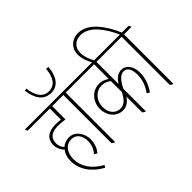

<svg xmlns="http://www.w3.org/2000/svg" viewBox="-210 -1221 1657 1657"><g transform="rotate(-45 618.5 -393.0)"><path d="M235 101 250 81C149 25 95 -54 95 -145C95 -226 139 -280 203 -280C261 -280 295 -233 295 -167C295 -123 281 -84 251 -50L277 -33C306 -70 322 -112 322 -162C322 -202 308 -239 285 -265C263 -291 236 -306 199 -306C166 -306 137 -294 114 -274C94 -296 85 -320 85 -349C85 -408 122 -443 205 -443C233 -443 262 -440 289 -436V-598H372V-603L362 -622H-19V-617L-9 -598H260V-462C240 -466 218 -467 200 -467C105 -467 58 -424 58 -354C58 -321 70 -288 99 -257C78 -230 66 -193 66 -150C66 -50 125 40 235 101Z M367 -684C449 -684 498 -755 505 -860L479 -863C472 -770 434 -708 362 -708C289 -708 251 -765 238 -863L216 -859C230 -753 275 -684 367 -684ZM448 5H454V-598H545V-603L535 -622H334V-617L344 -598H425V-10Z M696 -139C741 -139 778 -167 800 -204V-10L823 5H829V-270C867 -345 900 -375 938 -375C979 -375 1002 -336 1002 -270C1002 -211 985 -157 944 -100L969 -85C1012 -148 1030 -207 1030 -265C1030 -299 1023 -329 1009 -352C992 -381 964 -399 932 -399C893 -399 857 -375 829 -328V-598H1082V-603L1073 -622H507V-617L517 -598H800V-419C771 -439 741 -449 711 -449C628 -449 563 -380 563 -289C563 -244 579 -205 607 -176C630 -153 660 -139 696 -139ZM591 -284C591 -363 646 -423 716 -423C747 -423 774 -413 800 -393V-260C769 -197 738 -166 691 -166C632 -166 591 -214 591 -284Z M1159 5H1165V-598H1256V-603L1246 -622H1163C1109 -749 1017 -887 892 -887C815 -887 759 -834 759 -757C759 -703 781 -653 803 -617H827C801 -661 785 -708 785 -752C785 -818 829 -859 897 -859C1000 -859 1085 -744 1139 -622H1045V-617L1055 -598H1136V-10Z"/></g></svg>

Font: Noto Serif Devanagari ExtraCondensed Thin
Style: Regular
Weight: 100
Width: 2
Designer: Universal Thirst, Indian Type Foundry and the Monotype Design Team
Foundry: Monotype Imaging Inc.
Version: Version 2.004